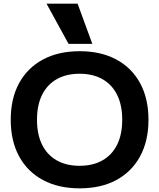

<svg xmlns="http://www.w3.org/2000/svg" viewBox="-20 -1020 871 1050"><path d="M415.3 10Q299.7 10 214.8 -35.5Q130 -81 84.3 -165.3Q38.7 -249.7 38.7 -365Q38.7 -481 84.3 -565Q130 -649 214.8 -694.5Q299.7 -740 415.3 -740Q532 -740 616.3 -694.5Q700.7 -649 746.3 -565Q792 -481 792 -365Q792 -249.7 746.3 -165.3Q700.7 -81 616.3 -35.5Q532 10 415.3 10ZM415.3 -113.3Q488.7 -113.3 541 -143.3Q593.4 -173.3 620.9 -229.5Q648.4 -285.7 648.4 -365Q648.4 -444.3 620.9 -500.5Q593.4 -556.7 541 -586.7Q488.7 -616.7 415.3 -616.7Q342 -616.7 289.6 -586.7Q237.3 -556.7 209.8 -500.5Q182.3 -444.3 182.3 -365Q182.3 -285.7 209.8 -229.5Q237.3 -173.3 289.6 -143.3Q342 -113.3 415.3 -113.3ZM355 -780 234.4 -1000H404.3L485 -780Z"/></svg>

Font: M PLUS 2 Thin
Style: Regular
Weight: 100
Designer: Coji Morishita
Foundry: UNDERFOREST DESIGN
Version: Version 1.001